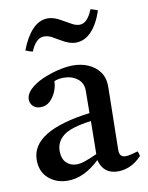

<svg xmlns="http://www.w3.org/2000/svg" viewBox="-84 -786 660 859"><g transform="rotate(-10 246.5 -357.0)"><path d="M383 10Q317 10 300 -56Q229 12 155 12Q104 12 68.5 -18.5Q33 -49 33 -103Q33 -235 302 -269Q302 -293 302.5 -318Q303 -343 303 -371Q303 -406 277.5 -425.5Q252 -445 216 -445Q190 -445 172 -437Q172 -414 162 -390Q152 -366 134.5 -349.5Q117 -333 92 -333Q70 -333 57.5 -345.5Q45 -358 45 -376Q45 -400 67.5 -421.5Q90 -443 125 -458.5Q160 -474 198 -483Q236 -492 266 -492Q303 -492 334.5 -478.5Q366 -465 385.5 -438.5Q405 -412 405 -373Q405 -349 404 -310.5Q403 -272 402.5 -228.5Q402 -185 401 -146Q400 -107 400 -83Q400 -51 428 -51Q446 -51 483 -63Q487 -58 488.5 -52Q490 -46 491 -41Q466 -14 438.5 -2Q411 10 383 10ZM300 -83 302 -233Q210 -221 175.5 -194Q141 -167 141 -125Q141 -90 159.5 -71.5Q178 -53 206 -53Q224 -53 246.5 -61Q269 -69 300 -83ZM387 -726Q396 -724 404 -721Q412 -718 419 -715Q399 -655 368 -622.5Q337 -590 297 -590Q284 -590 268 -595Q252 -600 232 -612Q214 -623 196.5 -632.5Q179 -642 160 -642Q124 -642 100 -584Q86 -587 68 -595Q90 -653 121 -686Q152 -719 192 -719Q205 -719 220.5 -714Q236 -709 256 -697Q274 -687 292.5 -676.5Q311 -666 328 -666Q363 -666 387 -726Z"/></g></svg>

Font: Tiro Telugu
Style: Regular
Weight: 400
Designer: Telugu: John Hudson & Fiona Ross. Latin: John Hudson.
Foundry: Tiro Typeworks Ltd.
Version: Version 1.52